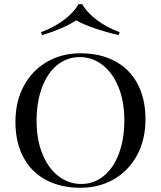

<svg xmlns="http://www.w3.org/2000/svg" viewBox="-20 -874 761 908"><path d="M668 -310Q668 -214 628.5 -140.5Q589 -67 519 -26.5Q449 14 360 14Q268 14 198.5 -22.5Q129 -59 91 -129.5Q53 -200 53 -298Q53 -394 92.5 -467.5Q132 -541 202 -581.5Q272 -622 361 -622Q453 -622 522.5 -585.5Q592 -549 630 -478.5Q668 -408 668 -310ZM153 -302Q153 -213 181 -145Q209 -77 257 -40.5Q305 -4 364 -4Q425 -4 471.5 -42.5Q518 -81 543 -149.5Q568 -218 568 -306Q568 -395 540 -463Q512 -531 464 -567.5Q416 -604 357 -604Q296 -604 249.5 -565.5Q203 -527 178 -458.5Q153 -390 153 -302ZM546 -722 541 -708Q484 -721 428.5 -740Q373 -759 340 -778Q313 -759 268.5 -740Q224 -721 179 -708L174 -722Q235 -744 282 -779.5Q329 -815 351 -854H369Q391 -815 438 -779.5Q485 -744 546 -722Z"/></svg>

Font: Playfair Display SC
Style: Regular
Weight: 400
Designer: Claus Eggers Sørensen
Foundry: Claus Eggers Sørensen
Version: Version 1.200; ttfautohint (v1.6)